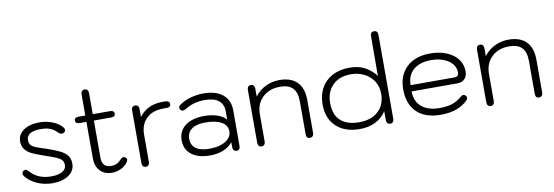

<svg xmlns="http://www.w3.org/2000/svg" viewBox="-56 -1161 4541 1573"><g transform="rotate(-10 2214.0 -374.5)"><path d="M55 -92Q49 -101 49 -110Q49 -118 54.5 -125Q60 -132 68 -135Q76 -137 79 -137Q86 -137 92 -132.5Q98 -128 107 -117Q170 -47 279 -47Q334 -47 369 -65.5Q404 -84 404 -121Q404 -147 389.5 -162.5Q375 -178 346 -190Q317 -202 247 -226Q186 -247 151 -264Q116 -281 96 -307.5Q76 -334 76 -374Q76 -430 126 -465Q176 -500 258 -500Q317 -500 369.5 -478.5Q422 -457 448 -422Q455 -414 455 -403Q455 -389 441 -382Q431 -377 423 -377Q409 -377 397 -390Q370 -418 339 -431Q308 -444 257 -444Q200 -444 170.5 -425.5Q141 -407 141 -372Q141 -346 154.5 -331Q168 -316 191.5 -306.5Q215 -297 278 -277Q349 -253 389 -232.5Q429 -212 447.5 -186Q466 -160 466 -121Q466 -60 413.5 -25Q361 10 279 10Q211 10 150 -17.5Q89 -45 55 -92Z M914 -75Q914 -65 906 -54Q886 -25 850 -7.5Q814 10 775 10Q712 10 675.5 -29Q639 -68 639 -133V-437H583Q548 -437 548 -464Q548 -490 583 -490H639V-665Q639 -682 647 -691.5Q655 -701 670 -701Q685 -701 693 -691.5Q701 -682 701 -665V-490H844Q879 -490 879 -464Q879 -437 844 -437H701V-128Q701 -46 777 -46Q803 -46 822.5 -55Q842 -64 861 -86Q875 -100 887 -100Q896 -100 904 -93Q914 -86 914 -75Z M1024 -26V-464Q1024 -500 1055 -500Q1070 -500 1078 -490.5Q1086 -481 1086 -464V-399Q1121 -445 1168.5 -467.5Q1216 -490 1279 -490H1304Q1321 -490 1330.5 -482.5Q1340 -475 1340 -462Q1340 -435 1304 -435H1277Q1188 -435 1137 -385.5Q1086 -336 1086 -251V-26Q1086 -9 1078 0.5Q1070 10 1055 10Q1040 10 1032 0.5Q1024 -9 1024 -26Z M1381 -153Q1381 -229 1438.5 -273Q1496 -317 1597 -317Q1658 -317 1706 -300.5Q1754 -284 1778 -255V-324Q1778 -383 1739 -414Q1700 -445 1624 -445Q1530 -445 1459 -399Q1445 -391 1435 -391Q1427 -391 1418 -397Q1408 -405 1408 -418Q1408 -431 1418 -439Q1455 -467 1509.5 -483.5Q1564 -500 1622 -500Q1726 -500 1783 -453Q1840 -406 1840 -320V-26Q1840 10 1810 10Q1796 10 1787.5 0.5Q1779 -9 1779 -25V-66Q1748 -29 1700 -9.5Q1652 10 1590 10Q1492 10 1436.5 -33Q1381 -76 1381 -153ZM1779 -159Q1779 -208 1731 -235.5Q1683 -263 1597 -263Q1523 -263 1483.5 -234.5Q1444 -206 1444 -153Q1444 -100 1482.5 -72.5Q1521 -45 1595 -45Q1677 -45 1728 -76.5Q1779 -108 1779 -159Z M1987 -26V-464Q1987 -500 2018 -500Q2033 -500 2041 -490.5Q2049 -481 2049 -464V-399Q2086 -448 2139 -474Q2192 -500 2255 -500Q2351 -500 2401.5 -448.5Q2452 -397 2452 -299V-26Q2452 -9 2443.5 0.5Q2435 10 2420 10Q2390 10 2390 -26V-299Q2390 -373 2356 -409Q2322 -445 2251 -445Q2160 -445 2104.5 -391.5Q2049 -338 2049 -251V-26Q2049 -9 2041 0.5Q2033 10 2018 10Q2003 10 1995 0.5Q1987 -9 1987 -26Z M2569 -242Q2569 -316 2600 -374.5Q2631 -433 2692 -466.5Q2753 -500 2838 -500Q2912 -500 2964 -472Q3016 -444 3056 -394L3057 -723Q3057 -759 3088 -759Q3119 -759 3119 -723V-26Q3119 -9 3111 0.5Q3103 10 3088 10Q3073 10 3065 0.5Q3057 -9 3057 -26V-99Q3021 -45 2965 -17.5Q2909 10 2836 10Q2711 10 2640 -57.5Q2569 -125 2569 -242ZM3057 -245Q3057 -307 3027 -352Q2997 -397 2947.5 -421Q2898 -445 2841 -445Q2742 -445 2687 -389Q2632 -333 2632 -242Q2632 -144 2686 -95Q2740 -46 2839 -46Q2941 -46 2999 -99.5Q3057 -153 3057 -245Z M3241 -249Q3241 -365 3312.5 -432.5Q3384 -500 3508 -500Q3585 -500 3644.5 -475.5Q3704 -451 3737 -407Q3770 -363 3770 -306Q3770 -266 3748 -243Q3726 -220 3687 -220H3306Q3306 -138 3359.5 -92Q3413 -46 3510 -46Q3570 -46 3612 -59.5Q3654 -73 3691 -104Q3706 -118 3718 -118Q3726 -118 3733 -112Q3745 -102 3745 -90Q3745 -80 3736 -71Q3657 10 3510 10Q3381 10 3311 -57.5Q3241 -125 3241 -249ZM3669 -272Q3689 -272 3698 -280.5Q3707 -289 3707 -309Q3707 -348 3681.5 -379Q3656 -410 3610.5 -427.5Q3565 -445 3508 -445Q3413 -445 3360 -399.5Q3307 -354 3307 -272Z M3893 -26V-464Q3893 -500 3924 -500Q3939 -500 3947 -490.5Q3955 -481 3955 -464V-399Q3992 -448 4045 -474Q4098 -500 4161 -500Q4257 -500 4307.5 -448.5Q4358 -397 4358 -299V-26Q4358 -9 4349.5 0.5Q4341 10 4326 10Q4296 10 4296 -26V-299Q4296 -373 4262 -409Q4228 -445 4157 -445Q4066 -445 4010.5 -391.5Q3955 -338 3955 -251V-26Q3955 -9 3947 0.5Q3939 10 3924 10Q3909 10 3901 0.5Q3893 -9 3893 -26Z"/></g></svg>

Font: Kodchasan Light
Style: Regular
Weight: 300
Version: Version 1.000; ttfautohint (v1.6)